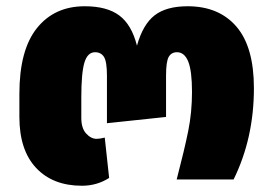

<svg xmlns="http://www.w3.org/2000/svg" viewBox="-20 -574 871 614"><path d="M42 -200V-274Q42 -414 98 -484Q154 -554 251 -554Q322 -554 361.5 -524.5Q401 -495 418 -428Q437 -496 474.5 -525Q512 -554 580 -554Q680 -554 736 -489Q792 -424 792 -292Q792 -132 727 0H545Q570 -96 582 -155.5Q594 -215 594 -280Q594 -347 582 -377Q570 -407 546 -407Q528 -407 519.5 -392Q511 -377 511 -332V-200L322 -180V-332Q322 -377 312.5 -392Q303 -407 284 -407Q260 -407 250 -374Q240 -341 240 -262V-197Q240 -164 255.5 -147Q271 -130 289 -130Q299 -130 315 -134L329 -5Q290 20 242 20Q149 20 95.5 -37Q42 -94 42 -200Z"/></svg>

Font: FiraGO Heavy
Style: Regular
Weight: 900
Designer: bBox Type
Foundry: bBox Type GmbH
Version: Version 1.001